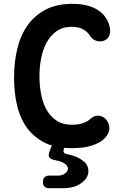

<svg xmlns="http://www.w3.org/2000/svg" viewBox="-20 -760 640 998"><path d="M53 -355.8Q53 -435.3 69.5 -505.2Q86 -575.2 122.5 -627.2Q159.1 -679.3 216.5 -709.6Q273.9 -740 356.7 -740Q400.1 -740 432.2 -731.6Q464.2 -723.3 486.6 -709.2Q508.9 -695.2 522.9 -677.1Q536.9 -659.1 544.6 -639Q555.7 -609.4 551.2 -585.5Q546.7 -561.6 525.7 -550.8Q507.5 -541.4 484 -547Q460.5 -552.7 445.8 -576.9Q434.9 -594.5 412.1 -607.5Q389.4 -620.6 352.4 -620.6Q305.6 -620.6 273.7 -597.8Q241.8 -575 222.1 -538.4Q202.3 -501.9 193.7 -455.8Q185 -409.7 185 -362.8Q185 -321.8 192.4 -277.5Q199.7 -233.1 218.5 -196Q237.2 -158.9 270.6 -135.2Q303.9 -111.5 355.2 -111.5Q371.3 -111.5 385.4 -113.7Q399.5 -115.9 411.5 -120.1Q423.6 -124.3 433.1 -129.8Q442.6 -135.3 449.5 -141.6Q468.6 -159.8 490.8 -158.7Q513 -157.5 528.8 -141.7Q544.6 -125.9 548.1 -100.6Q551.6 -75.2 530.9 -48.9Q517.3 -31.8 497.7 -20.7Q478 -9.6 454.3 -2.4Q430.6 4.9 404.5 7.4Q378.4 10 352.6 10Q264.9 10 207.1 -21Q149.4 -52 115.1 -102.9Q80.8 -153.9 66.9 -219.8Q53 -285.7 53 -355.8ZM235.9 218.4Q219.8 218.4 211.4 210.2Q203 201.9 203 185.8Q203 169.7 211.4 161.3Q219.8 152.9 235.9 152.9H280Q304.1 152.9 318.7 141.1Q333.2 129.2 333.2 116.9Q332.2 96.4 303.1 82.7Q288.1 76.4 267.5 72.7Q243.3 68.3 236.4 57.6Q229.6 46.9 238 25.4L255.5 -19H323.7L311.8 15.3Q308.1 25.7 311.8 32.3Q315.5 38.8 327.6 40.8Q346 44.8 364.4 50.8Q395.2 61.5 417.4 80.6Q439.5 99.6 439.5 129.1Q439.5 165.2 402.7 191.8Q365.8 218.4 305.5 218.4Z"/></svg>

Font: Maple Mono
Style: Regular
Weight: 400
Monospace: yes
Designer: subframe7536
Version: Version 7.300